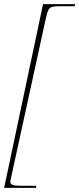

<svg xmlns="http://www.w3.org/2000/svg" viewBox="-43 -780 383 928"><path d="M-23 128H132V118H59C18 118 7 112 7 98C7 93 9 87 10 81L177 -684C191 -747 194 -750 251 -750H318L320 -760H165Z"/></svg>

Font: Noto Serif Display Thin
Style: Italic
Weight: 100
Italic angle: -12°
Designer: Monotype Design Team
Foundry: Monotype Imaging Inc.
Version: Version 2.009